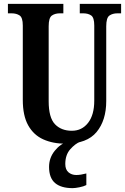

<svg xmlns="http://www.w3.org/2000/svg" viewBox="-20 -734 647 994"><path d="M320 10Q254 10 204 -12.5Q154 -35 126 -85Q98 -135 98 -217V-602Q98 -643 81.5 -654Q65 -665 40 -665H21V-714H308V-665H290Q265 -665 248.5 -653.5Q232 -642 232 -598V-210Q232 -125 264.5 -91Q297 -57 352 -57Q404 -57 436 -98Q468 -139 468 -213V-602Q468 -643 452 -654Q436 -665 411 -665H393V-714H607V-665H588Q563 -665 546.5 -653.5Q530 -642 530 -598V-211Q530 -111 480 -50.5Q430 10 320 10ZM356 240Q296 240 265 213.5Q234 187 234 130Q234 83 263.5 46.5Q293 10 330 0H395Q369 10 343.5 39Q318 68 318 115Q318 144 334.5 158Q351 172 375 172Q386 172 399 170Q412 168 427 164V224Q414 231 391.5 235.5Q369 240 356 240Z"/></svg>

Font: Noto Serif Armenian ExtraCondensed
Style: Bold
Weight: 700
Width: 2
Designer: Monotype Design Team
Foundry: Monotype Imaging Inc.
Version: Version 2.008; ttfautohint (v1.8.4.7-5d5b)